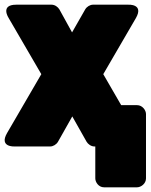

<svg xmlns="http://www.w3.org/2000/svg" viewBox="-52 -586 642 818"><path d="M255 -448 201 -546C195 -556 182 -566 168 -566H17C-53 -566 -15 -509 -15 -509L124 -270L-22 -19C-57 42 10 38 10 38H162C174 38 188 30 195 18L256 -90L317 18C323 28 336 38 350 38H501C571 38 533 -19 533 -19L388 -270L527 -509C562 -570 495 -566 495 -566H344C332 -566 318 -558 311 -546ZM532 212C548 212 570 197 570 174V-100C570 -116 555 -138 532 -138H391C375 -138 354 -123 354 -100V174C354 190 368 212 391 212Z"/></svg>

Font: Asimov Print
Style: E
Weight: 500
Designer: Google
Version: Version 2.000980; 2014